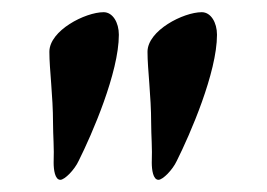

<svg xmlns="http://www.w3.org/2000/svg" viewBox="-20 -703 438 315"><path d="M79 -408C86 -408 102 -424 109 -439C131 -483 175 -584 175 -646C175 -666 165 -683 150 -683C120 -683 61 -653 61 -618C61 -589 67 -546 67 -501C67 -480 69 -461 68 -436C68 -425 70 -408 79 -408ZM240 -408C247 -408 263 -424 270 -439C292 -483 336 -584 336 -646C336 -666 326 -683 311 -683C281 -683 222 -653 222 -618C222 -589 228 -546 228 -501C228 -480 230 -461 229 -436C229 -425 231 -408 240 -408Z"/></svg>

Font: EB Garamond
Style: Bold
Weight: 700
Designer: Georg Duffner and Octavio Pardo
Foundry: Georg Duffner
Version: Version 1.000;PS 001.000;hotconv 1.0.88;makeotf.lib2.5.64775